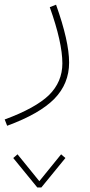

<svg xmlns="http://www.w3.org/2000/svg" viewBox="-99 -286 390 834"><path d="M185.1 400.4 166.5 384.3 71.8 501 -22.9 384.3 -41.5 400.4 63 528.3H80.6ZM117.2 -254.9C153.8 -152.3 171.9 -70.8 171.9 -10.7C171.9 43 152.3 88.9 113.8 127C74.7 164.6 10.7 200.2 -78.6 232.9L-67.9 260.3C26.4 225.6 94.7 186.5 137.2 143.1C179.7 99.6 201.2 46.9 201.2 -14.2C201.2 -76.2 182.1 -160.2 144.5 -265.6Z"/></svg>

Font: Estedad Thin
Style: Regular
Weight: 100
Designer: Amin Abedi
Version: Version 7.3